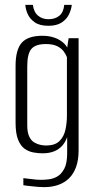

<svg xmlns="http://www.w3.org/2000/svg" viewBox="-20 -652 392 789"><path d="M162 117Q151 117 137.5 116Q124 115 111 113.5Q98 112 88.5 111Q79 110 76 109V80Q88 81 109.5 84Q131 87 149 87Q162 87 180 85Q198 83 215 73.5Q232 64 244 41.5Q256 19 256 -22V-89Q249 -68 235.5 -53Q222 -38 202 -30Q182 -22 155 -22Q137 -22 117.5 -25.5Q98 -29 81.5 -40.5Q65 -52 54.5 -77.5Q44 -103 44 -148V-381Q44 -448 69.5 -476.5Q95 -505 154 -505Q180 -505 201.5 -498Q223 -491 239 -477.5Q255 -464 263 -442L254 -443L262 -495H303V-34Q303 6 292.5 34.5Q282 63 263.5 81Q245 99 219 108Q193 117 162 117ZM169 -54Q206 -54 224.5 -72.5Q243 -91 249 -119.5Q255 -148 255 -176V-417Q251 -428 242 -440.5Q233 -453 215.5 -462Q198 -471 168 -471Q127 -471 109.5 -451.5Q92 -432 92 -379V-137Q92 -108 100 -91Q108 -74 121 -66.5Q134 -59 147 -56.5Q160 -54 169 -54ZM179 -546Q143 -546 122.5 -560.5Q102 -575 93.5 -595Q85 -615 84 -632H115Q119 -602 136.5 -587.5Q154 -573 179 -573Q206 -573 223.5 -587Q241 -601 244 -632H275Q273 -613 263.5 -593Q254 -573 233.5 -559.5Q213 -546 179 -546Z"/></svg>

Font: Alumni Sans Light
Style: Regular
Weight: 300
Version: Version 1.018